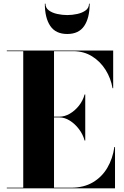

<svg xmlns="http://www.w3.org/2000/svg" viewBox="-20 -1025 676 1045"><path d="M227.5 -1005Q227.5 -982 245.8 -968.5Q264 -955 291.5 -949Q319 -943 346 -943Q373 -943 400.5 -949Q428 -955 446.2 -968.5Q464.5 -982 464.5 -1005H468Q468 -928 438.5 -884Q409 -840 346 -840Q283 -840 253.5 -884Q224 -928 224 -1005ZM440.5 -260Q431.5 -293.5 409.8 -322.2Q388 -351 360 -368.5Q332 -386 303.5 -386H274V-3.5H367.5Q436 -3.5 485.2 -32.5Q534.5 -61.5 564 -111.5Q593.5 -161.5 602.5 -225H606V0H17V-3.5H106.5V-746.5H17V-750H596V-545H592.5Q583.5 -598.5 554.8 -644.5Q526 -690.5 481 -718.5Q436 -746.5 377.5 -746.5H274V-390H303.5Q332 -390 360 -406.2Q388 -422.5 409.8 -450Q431.5 -477.5 440.5 -511H444V-260Z"/></svg>

Font: Bodoni* 48
Style: Bold
Weight: 700
Version: Version 2.2